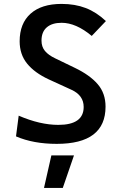

<svg xmlns="http://www.w3.org/2000/svg" viewBox="-20 -723 626 978"><path d="M269 9.8Q149.9 9.8 61.5 -28.3L75.2 -133.8Q184.1 -86.9 276.9 -86.9Q406.2 -86.9 406.2 -178.2Q406.2 -237.3 344.2 -265.6L228 -318.8Q156.2 -352.1 118.2 -398.9Q80.1 -445.8 80.1 -512.7Q80.1 -603.5 135.7 -653.3Q191.4 -703.1 293.5 -703.1Q362.3 -703.1 416.7 -682.1Q471.2 -661.1 519.5 -615.7L447.3 -540Q367.2 -606.9 293.9 -606.9Q245.1 -606.9 218.3 -583.7Q191.4 -560.5 191.4 -516.1Q191.4 -484.4 209.2 -463.1Q227.1 -441.9 261.2 -425.8L361.3 -377.4Q437.5 -340.8 477.5 -294.4Q517.6 -248 517.6 -179.7Q517.6 9.8 269 9.8ZM204.1 234.4 241.7 68.4H356.9L299.8 234.4Z"/></svg>

Font: Caskaydia Cove Medium
Style: Regular
Weight: 500
Monospace: yes
Designer: Aaron Bell
Foundry: Saja Typeworks
Version: Version 4.300; ttfautohint (v1.8.3)